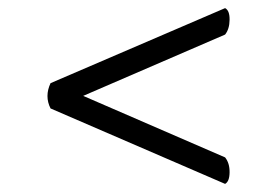

<svg xmlns="http://www.w3.org/2000/svg" viewBox="-20 -474 680 471"><path d="M184.1 -238.8 532.2 -87.9Q543.5 -73.7 543.2 -51.3Q543 -28.8 532.2 -22.9L104 -208Q88.9 -237.8 104 -270L532.2 -454.1Q543.5 -448.2 543.2 -425.5Q543 -402.8 532.2 -389.2Z"/></svg>

Font: Linux Libertine Mono
Style: Mono
Weight: 400
Designer: Philipp H. Poll
Foundry: Philipp H. Poll
Version: Version 5.1.7 ; ttfautohint (v0.9)